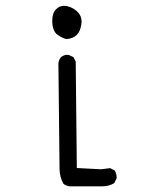

<svg xmlns="http://www.w3.org/2000/svg" viewBox="-20 -552 540 671"><path d="M265.1 -476.6Q265.1 -494.6 253.9 -507.3Q239.7 -523.9 215.8 -530.3Q209.5 -531.7 203.6 -531.7Q188 -531.7 175.8 -519.5Q162.6 -506.3 162.6 -480Q162.6 -443.4 181.2 -430.4Q199.7 -417.5 212.9 -415.5Q235.8 -417.5 248.3 -429.9Q260.7 -442.4 264.2 -467.3Q265.1 -472.2 265.1 -476.6ZM338.9 99.1Q360.8 99.1 379.4 87.9L387.2 71.8Q387.7 69.8 387.7 68.4Q387.7 54.2 380.4 43.5L364.7 35.6L333.5 39.6L248.5 35.2L244.6 -336.9L236.8 -352.1L220.7 -359.9Q218.3 -360.4 214.4 -360.4Q210.4 -360.4 204.6 -358.6Q198.7 -356.9 193.4 -352.5Q185.5 -343.3 184.1 -330.6L188 27.3V35.2Q188 66.4 201.7 90.3Q210.9 97.7 223.1 99.1Z"/></svg>

Font: NaikaiFont
Style: Light
Weight: 300
Version: Version 1.89